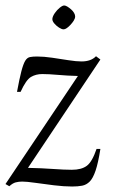

<svg xmlns="http://www.w3.org/2000/svg" viewBox="-20 -668 424 700"><path d="M14 11 0 3 264 -391Q225 -392 191.5 -395Q158 -398 134 -398Q111 -398 93 -387.5Q75 -377 55 -333H42Q51 -382 58 -408.5Q65 -435 72 -446.5Q79 -458 89.5 -460Q100 -462 115 -462Q140 -462 170.5 -457.5Q201 -453 229.5 -448.5Q258 -444 277 -444Q312 -444 330 -463L346 -451L82 -56Q131 -55 173 -52Q215 -49 242 -49Q277 -49 296.5 -63.5Q316 -78 332 -125H346Q338 -74 328.5 -46Q319 -18 307 -6Q295 6 279.5 9Q264 12 243 12Q213 12 176.5 7.5Q140 3 108.5 -1.5Q77 -6 61 -6Q48 -6 37 -3Q26 0 14 11ZM212 -561Q205 -561 195 -567.5Q185 -574 177.5 -583Q170 -592 171 -600Q172 -609 180 -620.5Q188 -632 198 -640Q208 -648 214 -648Q219 -648 225.5 -644Q232 -640 239 -634Q246 -628 250 -621Q254 -614 254 -608Q254 -601 249 -593Q244 -585 237 -577.5Q230 -570 223.5 -565.5Q217 -561 212 -561Z"/></svg>

Font: Ancizar Serif Light
Style: Italic
Weight: 300
Italic angle: -4°
Designer: Cesar Puertas, Viviana Monsalve, Julian Moncada, Julian Prieto, Jose Castro, Felipe Aragon, Mariel Hernandez, Sara Alarc
Version: Version 8.100